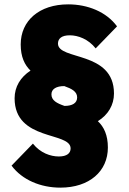

<svg xmlns="http://www.w3.org/2000/svg" viewBox="-20 -739 590 881"><path d="M257 122C390 122 475 47 475 -62C475 -119 457 -157 429 -183C476 -212 503 -257 503 -310C503 -507 246 -461 246 -539C246 -562 263 -577 300 -577C338 -577 385 -560 419 -517L517 -618C468 -685 382 -719 293 -719C160 -719 75 -644 75 -535C75 -478 93 -441 120 -415C74 -385 47 -341 47 -288C47 -90 304 -136 304 -58C304 -36 287 -21 250 -21C212 -21 165 -37 131 -80L33 21C82 87 167 122 257 122ZM216 -306C216 -331 239 -344 275 -344C309 -332 334 -319 334 -292C334 -266 312 -253 276 -253C241 -265 216 -278 216 -306Z"/></svg>

Font: MV Cash ExtraBold
Style: Regular
Weight: 800
Designer: Rodrigo Fuenzalida
Foundry: fragTYPE
Version: Version 1.100;Glyphs 3.1.2 (3151)